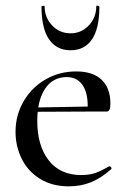

<svg xmlns="http://www.w3.org/2000/svg" viewBox="-20 -648 451 680"><path d="M35 -181Q35 -240 63.5 -289Q92 -338 141 -366.5Q190 -395 250 -395Q309 -395 340 -365.5Q371 -336 371 -281Q371 -253 359 -253H290Q294 -312 274.5 -343.5Q255 -375 216 -375Q167 -375 139.5 -333.5Q112 -292 112 -220Q112 -132 152.5 -80Q193 -28 268 -28Q297 -28 318 -35.5Q339 -43 367 -59H368Q371 -59 373.5 -55.5Q376 -52 374 -49Q338 -17 302 -2.5Q266 12 224 12Q165 12 122 -14.5Q79 -41 57 -85.5Q35 -130 35 -181ZM88 -267 312 -271V-253L89 -252ZM138 -626Q138 -586 164.5 -558Q191 -530 230 -530Q268 -530 294.5 -558Q321 -586 321 -626Q321 -628 325 -628Q327 -628 329.5 -626.5Q332 -625 332 -624Q332 -548 306 -509Q280 -470 230 -470Q180 -470 153.5 -509Q127 -548 127 -624Q127 -627 132.5 -627.5Q138 -628 138 -626Z"/></svg>

Font: Cormorant Garamond Medium
Style: Regular
Weight: 500
Designer: Christian Thalmann (Catharsis Fonts)
Foundry: Catharsis Fonts
Version: Version 4.000